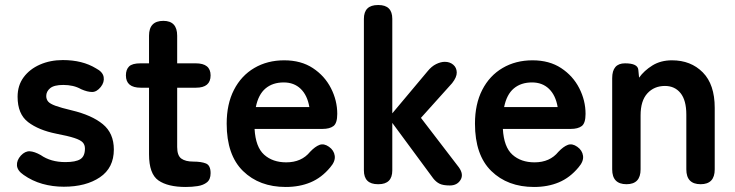

<svg xmlns="http://www.w3.org/2000/svg" viewBox="-20 -733 2926 764"><path d="M234 10Q189 10 148.5 -1.5Q108 -13 74 -37Q49 -54 47.5 -74.5Q46 -95 63 -114Q80 -132 98.5 -131Q117 -130 142 -116Q182 -88 240 -88Q281 -88 299.5 -99.5Q318 -111 318 -142Q318 -157 309 -166.5Q300 -176 275.5 -184Q251 -192 204 -201Q134 -215 92 -247Q50 -279 50 -348Q50 -393 74 -425.5Q98 -458 139 -476Q180 -494 230 -494Q308 -494 362 -461Q389 -447 392.5 -426.5Q396 -406 381 -387Q365 -367 346.5 -367Q328 -367 303 -378Q287 -387 269.5 -391Q252 -395 232 -395Q195 -395 179.5 -382Q164 -369 164 -351Q164 -338 171.5 -329Q179 -320 201 -312Q223 -304 265 -294Q345 -275 389 -239Q433 -203 433 -138Q433 -65 377.5 -27.5Q322 10 234 10Z M719 11Q648 11 610.5 -15Q573 -41 573 -119V-384H540Q481 -384 481 -433Q481 -456 493.5 -468.5Q506 -481 539 -481H573V-591Q573 -650 630 -650Q685 -650 685 -591V-481H759Q818 -481 818 -433Q818 -384 760 -384H685V-148Q685 -114 701.5 -102Q718 -90 749 -90Q781 -90 799.5 -82.5Q818 -75 818 -44Q818 -19 803.5 -7.5Q789 4 766.5 7.5Q744 11 719 11Z M1117 11Q1012 11 947 -52.5Q882 -116 882 -241Q882 -319 911 -375.5Q940 -432 992 -462.5Q1044 -493 1111 -493Q1178 -493 1225 -462Q1272 -431 1297 -382Q1322 -333 1322 -280Q1322 -243 1307 -231.5Q1292 -220 1263 -220H993Q997 -148 1031 -117.5Q1065 -87 1119 -87Q1180 -87 1214 -129Q1234 -150 1251.5 -156.5Q1269 -163 1289 -149Q1309 -135 1312 -113Q1315 -91 1294 -67Q1260 -26 1216 -7.5Q1172 11 1117 11ZM998 -307H1211Q1203 -354 1176.5 -379.5Q1150 -405 1109 -405Q1065 -405 1036.5 -381Q1008 -357 998 -307Z M1484 0Q1428 0 1428 -55V-658Q1428 -713 1484 -713H1486Q1541 -713 1541 -658V-282L1681 -449Q1697 -469 1715.5 -478Q1734 -487 1750 -487Q1770 -487 1783.5 -475.5Q1797 -464 1797.5 -445Q1798 -426 1779 -402L1655 -264L1806 -67Q1826 -39 1812.5 -17Q1799 5 1770 5Q1743 5 1729 -2Q1715 -9 1704 -23L1541 -244V-55Q1541 0 1486 0Z M2105 11Q2000 11 1935 -52.5Q1870 -116 1870 -241Q1870 -319 1899 -375.5Q1928 -432 1980 -462.5Q2032 -493 2099 -493Q2166 -493 2213 -462Q2260 -431 2285 -382Q2310 -333 2310 -280Q2310 -243 2295 -231.5Q2280 -220 2251 -220H1981Q1985 -148 2019 -117.5Q2053 -87 2107 -87Q2168 -87 2202 -129Q2222 -150 2239.5 -156.5Q2257 -163 2277 -149Q2297 -135 2300 -113Q2303 -91 2282 -67Q2248 -26 2204 -7.5Q2160 11 2105 11ZM1986 -307H2199Q2191 -354 2164.5 -379.5Q2138 -405 2097 -405Q2053 -405 2024.5 -381Q1996 -357 1986 -307Z M2473 0Q2416 0 2416 -59V-422Q2416 -481 2467 -481Q2518 -481 2520 -455L2523 -424Q2543 -452 2576 -472.5Q2609 -493 2654 -493Q2729 -493 2776.5 -445Q2824 -397 2824 -304V-59Q2824 0 2768 0Q2711 0 2711 -59V-277Q2711 -334 2688 -362.5Q2665 -391 2626 -391Q2583 -391 2556 -361.5Q2529 -332 2529 -274V-59Q2529 0 2473 0Z"/></svg>

Font: Zen Maru Gothic
Style: Bold
Weight: 700
Designer: Yoshimichi Ohira
Foundry: Positype
Version: Version 1.001